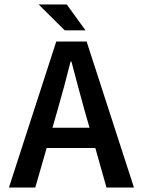

<svg xmlns="http://www.w3.org/2000/svg" viewBox="-20 -840 639 860"><path d="M363 -704 279 -820H153L270 -704ZM215 -268 238 -348C258 -417 278 -491 296 -564H300C319 -492 339 -417 358 -348L381 -268ZM457 0H580L368 -654H232L20 0H138L189 -177H407Z"/></svg>

Font: Source Code Pro Semibold
Style: Regular
Weight: 600
Monospace: yes
Designer: Paul D. Hunt
Foundry: Adobe Systems Incorporated
Version: Version 1.017;PS 1.000;hotconv 1.0.70;makeotf.lib2.5.5900